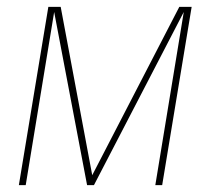

<svg xmlns="http://www.w3.org/2000/svg" viewBox="-20 -540 640 560"><path d="M35 0 121 -520H157L249 -29L503 -520H539L453 0H433L516 -505L254 0H234L138 -505L55 0Z"/></svg>

Font: Iosevka Thin Extended Oblique
Style: Regular
Weight: 100
Width: 7
Italic angle: -9°
Monospace: yes
Designer: Belleve Invis
Foundry: Belleve Invis
Version: Version 32.5.0; ttfautohint (v1.8.4)